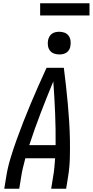

<svg xmlns="http://www.w3.org/2000/svg" viewBox="-20 -1147 564 1167"><path d="M6 0 18 -74Q27 -130 44 -186Q61 -242 81 -297.5Q101 -353 122.5 -408Q144 -463 167 -517.5Q190 -572 214 -626.5Q238 -681 263 -735H368Q375 -681 381 -626.5Q387 -572 392 -517.5Q397 -463 400.5 -408Q404 -353 405 -297.5Q406 -242 404.5 -186Q403 -130 394 -74L382 0H291L303 -74Q308 -101 310.5 -129Q313 -157 315 -185H134Q127 -157 120 -129.5Q113 -102 109 -74L97 0ZM318 -265Q319 -363 315 -459.5Q311 -556 304 -652Q264 -556 227 -459.5Q190 -363 158 -265ZM340 -816Q324 -816 308.5 -821.5Q293 -827 283.5 -839.5Q274 -852 271.5 -868.5Q269 -885 272 -902Q274 -913 280 -924Q286 -935 296 -942Q306 -949 317.5 -951.5Q329 -954 340 -954Q357 -954 372 -948.5Q387 -943 396.5 -930.5Q406 -918 408.5 -901.5Q411 -885 408 -868Q407 -857 401 -846Q395 -835 385 -828Q375 -821 363.5 -818.5Q352 -816 340 -816ZM524 -1053H224V-1127H524Z"/></svg>

Font: Iosevka Curly Medium Oblique
Style: Regular
Weight: 500
Italic angle: -9°
Monospace: yes
Designer: Belleve Invis
Foundry: Belleve Invis
Version: Version 11.1.0; ttfautohint (v1.8.3)